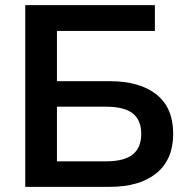

<svg xmlns="http://www.w3.org/2000/svg" viewBox="-20 -725 729 745"><path d="M78 0V-705H581V-605H201V-410H406Q522 -410 587 -358.5Q652 -307 652 -206Q652 -106 587 -53Q522 0 406 0ZM201 -99H391Q462 -99 495 -125.5Q528 -152 528 -206Q528 -259 495 -285Q462 -311 391 -311H201Z"/></svg>

Font: MulishBold
Style: Bold
Weight: 700
Designer: Vernon Adams
Foundry: Vernon Adams
Version: Version 3.602; ttfautohint (v1.8.3)